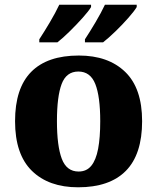

<svg xmlns="http://www.w3.org/2000/svg" viewBox="-20 -786 668 816"><path d="M312 10Q187 10 115.5 -60Q44 -130 44 -271Q44 -411 112.5 -480.5Q181 -550 315 -550Q440 -550 512 -480.5Q584 -411 584 -271Q584 -130 515 -60Q446 10 312 10ZM314 -57Q348 -57 368 -81.5Q388 -106 397 -153.5Q406 -201 406 -271Q406 -376 385 -429Q364 -482 313 -482Q262 -482 242 -429Q222 -376 222 -271Q222 -166 242.5 -111.5Q263 -57 314 -57ZM341 -619Q362 -651 386 -691.5Q410 -732 426 -766H561V-756Q551 -739 525.5 -710Q500 -681 470.5 -652.5Q441 -624 418 -606H341ZM147 -619Q168 -651 192 -691.5Q216 -732 232 -766H367V-756Q357 -739 331 -710Q305 -681 276 -652.5Q247 -624 224 -606H147Z"/></svg>

Font: Noto Serif Hebrew ExtraBold
Style: Regular
Weight: 800
Version: Version 2.003